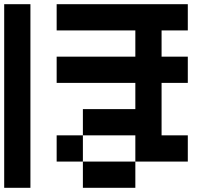

<svg xmlns="http://www.w3.org/2000/svg" viewBox="-20 -895 1040 915"><path d="M0 0V-875H125V0ZM250 -125V-250H375V-125ZM250 -500V-625H625V-750H250V-875H875V-750H750V-625H875V-500H750V-250H875V-125H625V-250H375V-375H625V-500ZM375 -125H625V0H375Z"/></svg>

Font: GalmuriMono7 Regular
Style: Regular
Weight: 400
Designer: Lee Minseo (quiple)
Version: Version 2.399;hotconv 1.1.1;makeotfexe 2.6.0 DEVELOPMENT